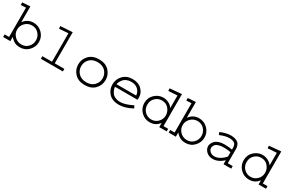

<svg xmlns="http://www.w3.org/2000/svg" viewBox="130 -1771 4429 2943"><g transform="rotate(30 2344.0 -300.0)"><path d="M4.9 -605.5 143.6 -614.3V-337.9H145.5Q210.9 -423.8 312.5 -423.8Q403.3 -423.8 467.3 -360.4Q531.2 -296.9 531.2 -206.1Q531.2 -121.1 469.7 -55.7Q408.2 9.8 316.4 9.8Q280.3 9.8 250.5 1.5Q220.7 -6.8 198.2 -23.9Q175.8 -41 166.5 -49.8Q157.2 -58.6 143.6 -75.2V0H16.6V-45.9H94.7V-564.5L4.9 -559.6ZM144.5 -208Q144.5 -138.7 193.8 -88.9Q243.2 -39.1 315.4 -39.1Q385.7 -39.1 432.1 -88.9Q478.5 -138.7 478.5 -207Q478.5 -275.4 431.6 -325.2Q384.8 -375 314.5 -375Q243.2 -375 193.8 -325.2Q144.5 -275.4 144.5 -208Z M690.4 -583 903.3 -596.7V-45.9H1073.2V0H684.6V-45.9H854.5V-549.8L695.3 -538.1Z M1222.7 -212.9Q1222.7 -306.6 1287.1 -373Q1351.6 -439.5 1464.8 -439.5Q1580.1 -439.5 1643.6 -372.1Q1707 -304.7 1707 -212.9Q1707 -121.1 1643.6 -53.7Q1580.1 13.7 1464.8 13.7Q1351.6 13.7 1287.1 -53.2Q1222.7 -120.1 1222.7 -212.9ZM1464.8 -35.2Q1553.7 -35.2 1604 -87.9Q1654.3 -140.6 1654.3 -212.9Q1654.3 -286.1 1604 -338.4Q1553.7 -390.6 1464.8 -390.6Q1377 -390.6 1326.2 -338.4Q1275.4 -286.1 1275.4 -212.9Q1275.4 -139.6 1326.2 -87.4Q1377 -35.2 1464.8 -35.2Z M2281.2 -98.6 2303.7 -55.7Q2179.7 13.7 2067.4 13.7Q1954.1 13.7 1892.1 -51.3Q1830.1 -116.2 1830.1 -209Q1830.1 -302.7 1893.6 -368.7Q1957 -434.6 2061.5 -434.6Q2165 -434.6 2224.1 -375Q2283.2 -315.4 2283.2 -240.2Q2283.2 -231.4 2282.2 -214.8Q2281.2 -198.2 2281.2 -196.3H1882.8Q1883.8 -172.9 1892.6 -148.4Q1901.4 -124 1919.9 -96.2Q1938.5 -68.4 1977.1 -50.8Q2015.6 -33.2 2068.4 -33.2Q2150.4 -33.2 2281.2 -98.6ZM1882.8 -242.2H2230.5Q2229.5 -296.9 2186 -342.3Q2142.6 -387.7 2061.5 -387.7Q2016.6 -387.7 1981 -371.6Q1945.3 -355.5 1925.8 -330.6Q1906.2 -305.7 1896 -283.7Q1885.7 -261.7 1882.8 -242.2Z M2619.1 -593.8 2828.1 -612.3V-45.9H2911.1V0H2779.3V-72.3H2777.3Q2716.8 9.8 2612.3 9.8Q2521.5 9.8 2458.5 -54.2Q2395.5 -118.2 2395.5 -207Q2395.5 -301.8 2460.9 -362.8Q2526.4 -423.8 2610.4 -423.8Q2657.2 -423.8 2704.1 -401.4Q2751 -378.9 2777.3 -339.8H2779.3V-559.6L2622.1 -549.8ZM2777.3 -205.1Q2777.3 -269.5 2732.9 -322.3Q2688.5 -375 2612.3 -375Q2545.9 -375 2497.1 -328.1Q2448.2 -281.2 2448.2 -208Q2448.2 -134.8 2496.6 -86.9Q2544.9 -39.1 2612.3 -39.1Q2679.7 -39.1 2728.5 -86.9Q2777.3 -134.8 2777.3 -205.1Z M2934.6 -605.5 3073.2 -614.3V-337.9H3075.2Q3140.6 -423.8 3242.2 -423.8Q3333 -423.8 3397 -360.4Q3460.9 -296.9 3460.9 -206.1Q3460.9 -121.1 3399.4 -55.7Q3337.9 9.8 3246.1 9.8Q3210 9.8 3180.2 1.5Q3150.4 -6.8 3127.9 -23.9Q3105.5 -41 3096.2 -49.8Q3086.9 -58.6 3073.2 -75.2V0H2946.3V-45.9H3024.4V-564.5L2934.6 -559.6ZM3074.2 -208Q3074.2 -138.7 3123.5 -88.9Q3172.9 -39.1 3245.1 -39.1Q3315.4 -39.1 3361.8 -88.9Q3408.2 -138.7 3408.2 -207Q3408.2 -275.4 3361.3 -325.2Q3314.5 -375 3244.1 -375Q3172.9 -375 3123.5 -325.2Q3074.2 -275.4 3074.2 -208Z M3965.8 -289.1V-45.9H4052.7V0H3917V-70.3Q3826.2 13.7 3730.5 13.7Q3661.1 13.7 3617.2 -28.3Q3573.2 -70.3 3573.2 -124Q3573.2 -146.5 3583.5 -169.9Q3593.8 -193.4 3615.7 -217.3Q3637.7 -241.2 3680.2 -256.3Q3722.7 -271.5 3780.3 -271.5Q3852.5 -271.5 3917 -258.8V-289.1Q3917 -302.7 3916 -312Q3915 -321.3 3909.2 -338.4Q3903.3 -355.5 3891.6 -365.7Q3879.9 -376 3856 -384.3Q3832 -392.6 3798.8 -392.6Q3725.6 -392.6 3631.8 -351.6L3613.3 -395.5Q3718.8 -439.5 3799.8 -439.5Q3846.7 -439.5 3880.4 -426.8Q3914.1 -414.1 3930.2 -398.4Q3946.3 -382.8 3955.1 -357.9Q3963.9 -333 3964.8 -320.3Q3965.8 -307.6 3965.8 -289.1ZM3917 -135.7V-213.9Q3855.5 -224.6 3790 -224.6Q3745.1 -224.6 3711.4 -214.8Q3677.7 -205.1 3662.1 -192.9Q3646.5 -180.7 3637.7 -163.6Q3628.9 -146.5 3627.4 -138.2Q3626 -129.9 3626 -123Q3626 -86.9 3657.2 -60.1Q3688.5 -33.2 3729.5 -33.2Q3825.2 -33.2 3917 -135.7Z M4377 -593.8 4585.9 -612.3V-45.9H4668.9V0H4537.1V-72.3H4535.2Q4474.6 9.8 4370.1 9.8Q4279.3 9.8 4216.3 -54.2Q4153.3 -118.2 4153.3 -207Q4153.3 -301.8 4218.8 -362.8Q4284.2 -423.8 4368.2 -423.8Q4415 -423.8 4461.9 -401.4Q4508.8 -378.9 4535.2 -339.8H4537.1V-559.6L4379.9 -549.8ZM4535.2 -205.1Q4535.2 -269.5 4490.7 -322.3Q4446.3 -375 4370.1 -375Q4303.7 -375 4254.9 -328.1Q4206.1 -281.2 4206.1 -208Q4206.1 -134.8 4254.4 -86.9Q4302.7 -39.1 4370.1 -39.1Q4437.5 -39.1 4486.3 -86.9Q4535.2 -134.8 4535.2 -205.1Z"/></g></svg>

Font: Thabit
Style: Regular
Weight: 500
Designer: Regenerated by Nadim Shaikli
Foundry: MAK Alagha
Version: 0.01